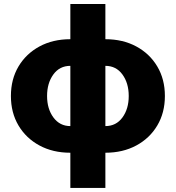

<svg xmlns="http://www.w3.org/2000/svg" viewBox="-20 -747 872 952"><path d="M328.8 185V10.3Q242.2 10.3 175.8 -25.6Q109.4 -61.4 71.7 -124.8Q34.1 -188.2 34.1 -271Q34.1 -354 71.7 -417.4Q109.4 -480.8 175.8 -516.7Q242.2 -552.6 328.8 -552.6V-727.3H502.5V-552.6Q589.1 -552.6 655.7 -516.7Q722.3 -480.8 759.9 -417.4Q797.6 -354 797.6 -271Q797.6 -188.2 759.9 -124.8Q722.3 -61.4 655.7 -25.6Q589.1 10.3 502.5 10.3V185ZM502.5 -121.8Q555.8 -121.8 587 -164.4Q618.3 -207 618.3 -271Q618.3 -334.9 587 -377.7Q555.8 -420.5 502.5 -420.5ZM328.8 -121.8V-420.5Q275.6 -420.5 244.5 -377.7Q213.4 -334.9 213.4 -271Q213.4 -207 245 -164.4Q276.6 -121.8 328.8 -121.8Z"/></svg>

Font: Inter UI Extra Bold
Style: Regular
Weight: 800
Designer: Rasmus Andersson
Foundry: rsms
Version: 3.2;8d6f07862